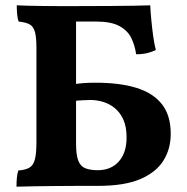

<svg xmlns="http://www.w3.org/2000/svg" viewBox="-20 -699 704 722"><path d="M42 3Q42 -15 43.5 -31Q45 -47 49 -58Q76 -60 90.5 -68.5Q105 -77 111 -99Q117 -121 117 -164V-519Q117 -558 111.5 -578.5Q106 -599 92 -607Q78 -615 50 -618Q46 -629 44.5 -645Q43 -661 43 -679Q60 -678 85 -677.5Q110 -677 140.5 -676.5Q171 -676 203 -676Q235 -676 266 -676V-159Q266 -116 274.5 -94.5Q283 -73 301.5 -66Q320 -59 347 -59Q398 -59 427 -92Q456 -125 456 -182Q456 -223 443.5 -250Q431 -277 411 -293Q391 -309 367.5 -316Q344 -323 320 -323Q311 -323 291.5 -322Q272 -321 255 -319V-382Q275 -385 294 -386.5Q313 -388 339 -388Q431 -388 493.5 -368.5Q556 -349 589 -307Q622 -265 622 -196Q622 -139 594.5 -95Q567 -51 507.5 -25.5Q448 0 348 0Q312 0 270.5 0Q229 0 188 0.5Q147 1 109.5 1.5Q72 2 42 3ZM492 -495Q487 -529 473.5 -556.5Q460 -584 429 -601Q398 -618 341 -618H231L259 -676Q338 -676 393 -676.5Q448 -677 485 -677.5Q522 -678 545 -679Q546 -655 549 -624Q552 -593 556 -563.5Q560 -534 566 -511Q552 -504 534 -499.5Q516 -495 492 -495Z"/></svg>

Font: Vollkorn
Style: Bold
Weight: 700
Designer: Friedrich Althausen
Foundry: Friedrich Althausen
Version: Version 5.000